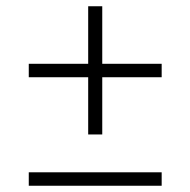

<svg xmlns="http://www.w3.org/2000/svg" viewBox="-20 -594 609 614"><path d="M72 -43H497V0H72ZM262 -347H72V-390H262V-574H307V-390H497V-347H307V-164H262Z"/></svg>

Font: Goldbeck Next Light
Style: Regular
Weight: 300
Designer: Julieta Ulanovsky
Foundry: Julieta Ulanovsky
Version: Version 7.200